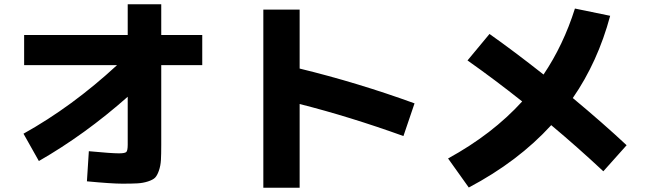

<svg xmlns="http://www.w3.org/2000/svg" viewBox="-20 -822 3040 899"><path d="M93 -658H578V-802H735V-658H927V-517H735V-144Q735 -99 733.5 -72.5Q732 -46 724 -23Q716 0 706 10Q696 20 673 27.5Q650 35 624 36.5Q598 38 553 38Q502 38 387 27L396 -114Q502 -104 537 -104Q565 -104 571.5 -110.5Q578 -117 578 -145V-369Q378 -192 162 -68L90 -196Q318 -323 528 -517H93Z M1213 -777H1383V-501Q1654 -435 1921 -338L1869 -185Q1616 -276 1383 -335V57H1213Z M2169 -539 2272 -663Q2388 -581 2525 -473Q2618 -611 2672 -782L2837 -748Q2779 -532 2662 -363Q2805 -244 2914 -142L2805 -20Q2683 -134 2561 -236Q2406 -66 2175 56L2078 -80Q2286 -194 2425 -347Q2298 -448 2169 -539Z"/></svg>

Font: M PLUS 1p ExtraBold
Style: Regular
Weight: 800
Version: Version 1.062